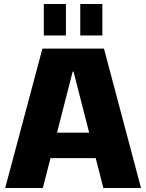

<svg xmlns="http://www.w3.org/2000/svg" viewBox="-20 -944 734 964"><path d="M193 -700H502L688 0H499L349 -585H345L195 0H6ZM197 -278H497V-150H197ZM311 -924V-766H200V-924ZM494 -924V-766H383V-924Z"/></svg>

Font: Pathway Extreme SemiCondensed ExtraBold
Style: Regular
Weight: 800
Width: 4
Version: Version 1.001;gftools[0.9.26]